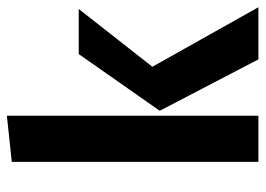

<svg xmlns="http://www.w3.org/2000/svg" viewBox="-124 -630 754 545"><g transform="rotate(-90 252.5 -357.0)"><path d="M197 0H66V-700L197 -714ZM505 0H357L211 -280L372 -510H500L336 -301Z"/></g></svg>

Font: Sansita Medium
Style: Regular
Weight: 500
Designer: Pablo Cosgaya
Foundry: Omnibus-Type
Version: Version 1.006